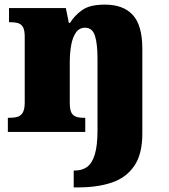

<svg xmlns="http://www.w3.org/2000/svg" viewBox="-20 -571 731 831"><path d="M299 240V167H305Q336 167 357.5 151Q379 135 390.5 97Q402 59 402 -7V-317Q402 -381 391 -416Q380 -451 348 -451Q323 -451 308.5 -430Q294 -409 288 -375Q282 -341 282 -301V-125Q282 -98 288.5 -84.5Q295 -71 309 -66Q323 -61 345 -61H349V0H14V-61H18Q41 -61 56 -65.5Q71 -70 79 -84.5Q87 -99 87 -128V-412Q87 -439 80 -452.5Q73 -466 59 -470.5Q45 -475 23 -475H19V-536H265L278 -472H283Q302 -503 335 -527Q368 -551 434 -551Q514 -551 555 -506Q596 -461 596 -360V8Q596 97 560.5 148Q525 199 463 219.5Q401 240 321 240Z"/></svg>

Font: Noto Serif Hebrew Black
Style: Regular
Weight: 900
Version: Version 2.003